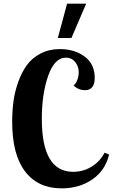

<svg xmlns="http://www.w3.org/2000/svg" viewBox="-20 -1020 620 1056"><path d="M47 -350Q47 -408 54 -461.5Q61 -515 80 -568.5Q99 -622 127.5 -661.5Q156 -701 203 -725.5Q250 -750 309 -750Q390 -750 445.5 -709Q501 -668 501 -592Q501 -524 447 -524Q412 -524 384 -550Q396 -557 404.5 -578.5Q413 -600 413 -622Q413 -655 393.5 -679Q374 -703 343 -703Q280 -703 245 -603Q210 -503 210 -366Q210 -75 382 -75Q438 -75 484 -103.5Q530 -132 555 -180L580 -170Q559 -82 487.5 -33Q416 16 319 16Q189 16 118 -77Q47 -170 47 -350ZM298 -811 349 -1000H454L373 -811Z"/></svg>

Font: Lobster Two
Style: Bold
Weight: 700
Designer: Pablo Impallari
Foundry: Pablo Impallari. www.impallari.com
Version: Version 1.006